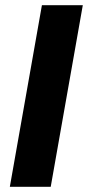

<svg xmlns="http://www.w3.org/2000/svg" viewBox="-20 -722 340 742"><path d="M300 -702H142L18 0H176Z"/></svg>

Font: Geom Bold
Style: Bold Italic
Weight: 700
Italic angle: -10°
Version: Version 1.102